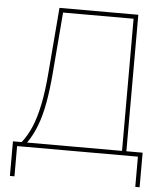

<svg xmlns="http://www.w3.org/2000/svg" viewBox="-59 -780 847 988"><g transform="rotate(5 364.5 -286.0)"><path d="M29.3 156.2V-22.5H74.2Q102.5 -58.1 123.3 -106.4Q144 -154.8 158.4 -224.4Q172.9 -293.9 180.7 -393.6L208 -727.5H615.2V-22.5H699.2V156.2H676.8V0H52.7V156.2ZM102.5 -22.5H592.8V-705.1H228.5L203.1 -393.6Q195.8 -302.7 183.3 -235.1Q170.9 -167.5 151.4 -116.2Q131.8 -64.9 102.5 -22.5Z"/></g></svg>

Font: Inter Display Thin
Style: Regular
Weight: 100
Designer: Rasmus Andersson
Foundry: rsms
Version: Version 4.000;git-a52131595